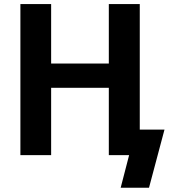

<svg xmlns="http://www.w3.org/2000/svg" viewBox="-20 -752 823 933"><path d="M508.8 -325.2H228.5V2H79.1V-732.4H228.5V-443.4H508.8V-732.4H659.2V-122.1H779.3L704.1 160.2H566.4L607.4 2H588.9H508.8Z"/></svg>

Font: Gen Shin Gothic Bold
Style: Bold
Weight: 700
Designer: [Source Han Sans]
Ryoko NISHIZUKA  (kana & ideographs); Paul D. Hunt (Latin, Greek & Cyrillic); Wenlong ZHANG  (bopomofo
Version: Version 1.002.20150607